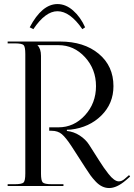

<svg xmlns="http://www.w3.org/2000/svg" viewBox="-20 -926 668 956"><path d="M127.9 -790Q189 -905.8 266.1 -905.8Q307.6 -905.8 344.2 -873.5Q380.9 -841.3 403.8 -790L390.1 -780.8Q328.6 -870.1 266.1 -870.1Q206.1 -870.1 146 -780.8ZM18.1 0V-8.8H53.2Q88.9 -8.8 97.4 -17.3Q106 -25.9 106 -62V-657.2Q106 -693.4 97.4 -701.7Q88.9 -710 53.2 -710H18.1V-719.2H278.8Q398.4 -719.2 471.7 -658.2Q544.9 -597.2 544.9 -497.1Q544.9 -410.6 484.9 -351.1Q424.8 -291.5 333 -280.8L313 -279.8V-273.9Q347.2 -270.5 377 -251.2Q406.7 -231.9 423.8 -205.1L474.1 -126Q487.8 -104.5 496.6 -91.8Q505.4 -79.1 520 -60.3Q534.7 -41.5 547.6 -32.2Q560.5 -22.9 571.8 -22.9Q586.4 -22.9 600.6 -35.2L622.6 -54.2L627.9 -46.9L606 -27.8Q561.5 10.3 523.4 10.3Q505.4 10.3 488.5 2.2Q471.7 -5.9 456.3 -22.2Q440.9 -38.6 430.7 -52.7Q420.4 -66.9 405.8 -89.8L335.9 -198.2Q308.1 -240.7 288.1 -257.8Q268.1 -274.9 236.8 -274.9H225.1V-292H271Q348.1 -292 403.1 -352.1Q458 -412.1 458 -497.1Q458 -581.5 403.1 -641.4Q348.1 -701.2 271 -701.2H167V-700.2Q184.1 -683.1 184.1 -647.9V-62Q184.1 -26.4 192.9 -17.6Q201.7 -8.8 237.8 -8.8H295.9V0Z"/></svg>

Font: FoglihtenNo07calt
Style: Regular
Weight: 500
Designer: gluk (gluksza@wp.pl)
Foundry: gluk (gluksza@wp.pl)
Version: Version 0.844